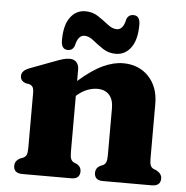

<svg xmlns="http://www.w3.org/2000/svg" viewBox="-51 -742 767 792"><g transform="rotate(5 333.0 -346.5)"><path d="M262 -451V-402Q318 -451 362 -471.2Q406 -491.5 445 -491.5Q510.5 -491.5 551 -448.8Q591.5 -406 591.5 -336V-110Q591.5 -89 595.5 -80.5Q599.5 -72 608 -68L620.5 -63Q642.5 -51 642.5 -31Q642.5 0 605.5 0H403.5Q368.5 0 368.5 -32Q368.5 -50.5 386 -60.5L399 -66Q407.5 -70.5 411.2 -79.2Q415 -88 415 -110V-302Q415 -339 397.2 -358Q379.5 -377 348.5 -377Q328.5 -377 306.8 -368.8Q285 -360.5 264 -342L262 -340.5V-109.5Q262 -88 265.8 -79.2Q269.5 -70.5 278 -66L291 -60.5Q308.5 -50.5 308.5 -32Q308.5 0 273 0H71Q34 0 34 -31Q34 -52 56 -63L69 -68Q77.5 -72 81.5 -80.5Q85.5 -89 85.5 -109.5V-337Q85.5 -354.5 80.8 -361.5Q76 -368.5 67 -371.5L50 -374.5Q29.5 -383 29.5 -402.5Q29.5 -424.5 60.5 -436.5L159 -473.5Q181 -482 195.5 -486.2Q210 -490.5 224 -490.5Q242 -490.5 252 -479.2Q262 -468 262 -451ZM410.5 -527.5Q380.5 -527.5 357 -543.2Q333.5 -559 314 -574.8Q294.5 -590.5 276.5 -590.5Q249.5 -590.5 240 -546Q232.5 -526 212.5 -526Q185 -526 185 -564Q185 -627 209 -659.2Q233 -691.5 271.5 -691.5Q301.5 -691.5 325 -675.8Q348.5 -660 368 -644.5Q387.5 -629 406 -629Q433 -629 442 -673.5Q449.5 -693 470 -693Q497.5 -693 497.5 -655.5Q497.5 -592.5 473.2 -560Q449 -527.5 410.5 -527.5Z"/></g></svg>

Font: Fraunces 9pt Soft
Style: Bold
Weight: 700
Version: Version 1.000;[b76b70a41]